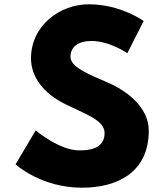

<svg xmlns="http://www.w3.org/2000/svg" viewBox="-20 -860 766 895"><path d="M393.5 -840C260.5 -840 124.5 -742 124.5 -588C124.5 -502 182.5 -425 281.5 -376C379.5 -327 467.5 -300 467.5 -240C467.5 -163 389.5 -159 348.5 -159C256.5 -159 146.5 -252 146.5 -252L52.5 -94C52.5 -94 169.5 15 362.5 15C523.5 15 673.5 -54 673.5 -251C673.5 -359 572.5 -437 480.5 -476C386.5 -516 308.5 -549 308.5 -595C308.5 -640 342.5 -669 406.5 -669C491.5 -669 573.5 -612 573.5 -612L649.5 -762C649.5 -762 543.5 -840 393.5 -840Z"/></svg>

Font: Sztylet
Style: Bd
Weight: 700
Foundry: Cannot Into Space Fonts, PlusOne Fonts
Version: Version 0.12